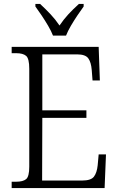

<svg xmlns="http://www.w3.org/2000/svg" viewBox="-20 -951 598 971"><path d="M39 0V-32H62Q96 -32 112 -45Q128 -58 128 -108V-603Q128 -655 112 -668.5Q96 -682 62 -682H39V-714H479L485 -544H448L444 -596Q441 -636 426.5 -656Q412 -676 370 -676H194V-393H417V-355H194L193 -38H396Q440 -38 455 -57.5Q470 -77 474 -115L479 -170H516L509 0ZM248 -771Q239 -794 223.5 -820.5Q208 -847 190.5 -873Q173 -899 159 -918V-931H183Q212 -904 236 -878.5Q260 -853 281 -822Q302 -853 325.5 -878.5Q349 -904 379 -931H403V-918Q389 -899 371.5 -873Q354 -847 338.5 -820.5Q323 -794 314 -771Z"/></svg>

Font: Noto Serif Hebrew SemiCondensed Light
Style: Regular
Weight: 300
Width: 4
Designer: Monotype Design Team
Foundry: Monotype Imaging Inc.
Version: Version 2.004; ttfautohint (v1.8.4.7-5d5b)